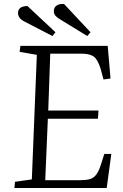

<svg xmlns="http://www.w3.org/2000/svg" viewBox="-20 -939 616 959"><path d="M164 -665 78 -680 82 -710H518L532 -547L497 -542L483 -594Q468 -643 447.5 -657Q427 -671 385 -671H231L221 -387H472L469 -346H219L206 -39H380Q408 -39 427.5 -44Q447 -49 460.5 -66.5Q474 -84 485 -120L501 -170H536L513 0H52L55 -31L139 -43ZM279 -843Q264 -852 256.5 -861Q249 -870 249 -884Q249 -902 263 -911.5Q277 -921 300 -919L432 -778L416 -759ZM101 -832Q70 -848 70 -874Q70 -908 117 -909L257 -778L242 -759Z"/></svg>

Font: Literata 36pt Light
Style: Italic
Weight: 300
Italic angle: -2°
Designer: Latin by Veronika Burian and Jose Scaglione. Greek by Irene Vlachou. Cyrillic by Vera Evstafieva
Foundry: TypeTogether
Version: Version 3.002